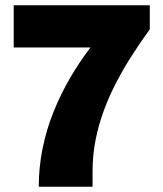

<svg xmlns="http://www.w3.org/2000/svg" viewBox="-20 -708 618 728"><path d="M127 0Q127 -74 141.5 -145.5Q156 -217 183 -284Q210 -351 245.5 -412Q281 -473 323 -528H32V-688H548V-597Q514 -550 482 -500.5Q450 -451 422.5 -398.5Q395 -346 374.5 -291Q354 -236 342.5 -178Q331 -120 331 -59V0Z"/></svg>

Font: Archivo SemiCondensed Black
Style: Regular
Weight: 900
Width: 4
Designer: Hector Gatti
Foundry: Omnibus-Type
Version: Version 2.001